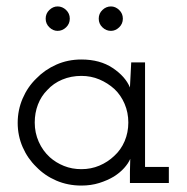

<svg xmlns="http://www.w3.org/2000/svg" viewBox="-20 -569 580 597"><path d="M505 0V-50H431V-375H388Q387 -355 386 -335.5Q385 -316 384 -297Q370 -331 330.5 -357.5Q291 -384 233 -384Q191 -384 155 -368Q119 -352 93 -325Q66 -299 50.5 -263Q35 -227 35 -187Q35 -147 50.5 -111.5Q66 -76 93 -50Q119 -23 155 -7.5Q191 8 233 8Q263 8 288.5 0Q314 -8 334 -20Q353 -32 366 -46.5Q379 -61 385 -75Q385 -64 384.5 -55Q384 -46 384 -35V0ZM233 -333Q263 -333 289 -322Q315 -311 336 -292Q356 -273 367.5 -246Q379 -219 379 -188Q379 -157 367.5 -130Q356 -103 335 -84Q315 -65 289 -54Q263 -43 233 -43Q204 -43 179 -53Q154 -63 135 -80Q113 -100 100.5 -128Q88 -156 88 -188Q88 -218 98 -244Q108 -270 127 -289Q146 -310 173.5 -321.5Q201 -333 233 -333ZM362 -511Q362 -527 350.5 -538Q339 -549 325 -549Q310 -549 298.5 -538Q287 -527 287 -511Q287 -495 298.5 -484Q310 -473 325 -473Q339 -473 350.5 -484Q362 -495 362 -511ZM197 -511Q197 -527 185.5 -538Q174 -549 159 -549Q145 -549 133.5 -538Q122 -527 122 -511Q122 -495 133.5 -484Q145 -473 159 -473Q174 -473 185.5 -484Q197 -495 197 -511Z"/></svg>

Font: Josefin Slab Medium
Style: Regular
Weight: 500
Designer: Santiago Orozco
Foundry: Typemade
Version: Version 2.000